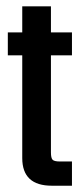

<svg xmlns="http://www.w3.org/2000/svg" viewBox="-20 -591 259 611"><path d="M209 -415H142.1V-106Q142.1 -87.9 147.5 -82.5Q152.8 -77.1 170.9 -77.1H209V0H145Q50.8 0 50.8 -87.9V-415H4.9V-487.8H50.8V-570.8H142.1V-487.8H209Z"/></svg>

Font: Teko
Style: Regular
Weight: 400
Designer: Manushi Parikh, Jonny Pinhorn
Foundry: Indian Type Foundry
Version: Version 2.000;PS 1.0;hotconv 1.0.79;makeotf.lib2.5.61930